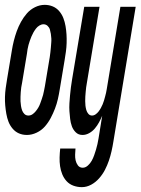

<svg xmlns="http://www.w3.org/2000/svg" viewBox="-42 -548 579 791"><path d="M69 8Q51 8 36 1.5Q21 -5 10 -18Q-1 -31 -7 -46.5Q-13 -62 -16 -79.5Q-19 -97 -20.5 -114Q-22 -131 -21.5 -149Q-21 -167 -18.5 -185Q-16 -203 -13 -221L7 -341Q10 -360 15 -380Q20 -400 27 -419.5Q34 -439 44.5 -458Q55 -477 69 -493Q83 -509 102.5 -518.5Q122 -528 142 -528Q160 -528 175.5 -521.5Q191 -515 202 -502Q213 -489 219 -473.5Q225 -458 228 -440.5Q231 -423 232 -406Q233 -389 232.5 -371Q232 -353 229.5 -335Q227 -317 224 -299L204 -179Q201 -160 196.5 -140Q192 -120 184.5 -100.5Q177 -81 167 -62Q157 -43 143 -27Q129 -11 109 -1.5Q89 8 69 8ZM75 -72Q84 -72 91.5 -77Q99 -82 105.5 -90Q112 -98 116.5 -106Q121 -114 124 -122.5Q127 -131 130 -139.5Q133 -148 135.5 -157Q138 -166 139.5 -175Q141 -184 143 -193L163 -313Q164 -322 165.5 -332Q167 -342 167.5 -351.5Q168 -361 169 -370.5Q170 -380 169.5 -389.5Q169 -399 167.5 -408.5Q166 -418 163.5 -426.5Q161 -435 154 -441.5Q147 -448 137 -448Q129 -448 120.5 -443Q112 -438 106 -430Q100 -422 95.5 -414Q91 -406 87.5 -397.5Q84 -389 81 -380.5Q78 -372 75.5 -363Q73 -354 71.5 -345Q70 -336 69 -327L49 -207Q47 -198 45.5 -188Q44 -178 43.5 -168.5Q43 -159 42.5 -149.5Q42 -140 42.5 -130.5Q43 -121 44.5 -111.5Q46 -102 49 -93.5Q52 -85 58.5 -78.5Q65 -72 75 -72ZM295 223Q277 223 260.5 217Q244 211 232.5 198.5Q221 186 214.5 170Q208 154 205.5 136.5Q203 119 203.5 101Q204 83 206 64H269Q268 77 267.5 89Q267 101 269.5 112.5Q272 124 279 133.5Q286 143 299 143Q310 143 320 134Q330 125 336 114Q342 103 346 91.5Q350 80 353.5 68.5Q357 57 359.5 45.5Q362 34 364 22L379 -71Q373 -57 366 -44Q359 -31 349 -19Q339 -7 325.5 0.5Q312 8 298 8Q281 8 270 -3Q259 -14 254 -28Q249 -42 247 -58Q245 -74 244 -90Q243 -106 244 -122.5Q245 -139 246.5 -155Q248 -171 250 -187.5Q252 -204 255 -221L305 -520H368L316 -207Q314 -198 313 -188.5Q312 -179 311 -169.5Q310 -160 309.5 -150.5Q309 -141 309 -131.5Q309 -122 310 -113Q311 -104 313.5 -95Q316 -86 322 -79Q328 -72 337 -72Q345 -72 352 -77Q359 -82 364 -88.5Q369 -95 373.5 -103Q378 -111 381 -118.5Q384 -126 386.5 -134Q389 -142 391 -150Q393 -158 395 -166Q397 -174 398 -182L454 -520H517L425 36Q422 55 417.5 75Q413 95 406.5 114Q400 133 390.5 151.5Q381 170 366.5 186.5Q352 203 333.5 213Q315 223 295 223Z"/></svg>

Font: Iosevka Curly Medium
Style: Italic
Weight: 500
Italic angle: -9°
Monospace: yes
Designer: Belleve Invis
Foundry: Belleve Invis
Version: Version 22.1.2; ttfautohint (v1.8.4)